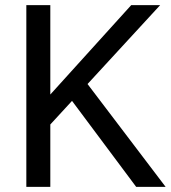

<svg xmlns="http://www.w3.org/2000/svg" viewBox="-20 -731 668 751"><path d="M83 0H176.8V-244.1L606.4 -710.9H493.2L176.8 -361.3V-710.9H83ZM512.7 0H627.9L297.9 -434.6L237.3 -369.1Z"/></svg>

Font: Roboto Flex
Style: wght 400 wdth 100 opsz 14.0 GRAD 0.00 slnt 0.00 XTRA 468 XOPQ 96 YOPQ 79 YTLC 514 YTUC 712 YTAS 750 YTDE -203.00 YTFI 738
Weight: 400
Designer: Berlow after Robertson
Foundry: Google
Version: Version 3.100